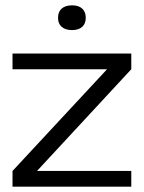

<svg xmlns="http://www.w3.org/2000/svg" viewBox="-20 -701 540 721"><path d="M27 -500V-441H382L27 -59V0H473V-59H119L473 -441V-500ZM198 -633C198 -606 216 -588 251 -588C284 -588 302 -606 302 -633V-635C302 -663 284 -681 251 -681C216 -681 198 -663 198 -635Z"/></svg>

Font: LT Wave Light
Style: Regular
Weight: 300
Designer: Daniel Lyons
Version: Version 2.5 (Glyphs App)